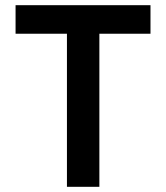

<svg xmlns="http://www.w3.org/2000/svg" viewBox="-20 -720 640 740"><path d="M238 0H363V-590H560V-700H40V-590H238Z"/></svg>

Font: CommitMonoV143 ExtLt
Style: Regular
Weight: 200
Monospace: yes
Designer: Eigil Nikolajsen
Foundry: Eigil Nikolajsen
Version: Version 1.143